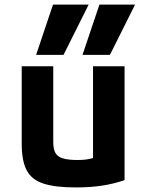

<svg xmlns="http://www.w3.org/2000/svg" viewBox="-20 -810 640 840"><path d="M461 -570H341L415 -790H571ZM258 -570H138L212 -790H368ZM311 10Q221 10 169.5 -7Q118 -24 96.5 -65.5Q75 -107 75 -180V-520H213V-188Q213 -158 222.5 -141Q232 -124 255.5 -117Q279 -110 320 -110Q342 -110 359.5 -112.5Q377 -115 400 -122.5Q423 -130 460 -144L387 -58V-520H525V-22Q479 -6 427.5 2Q376 10 311 10Z"/></svg>

Font: M PLUS Code Latin Expanded
Style: Bold
Weight: 700
Width: 7
Designer: Coji Morishita
Foundry: UNDERFOREST DESIGN
Version: Version 1.002; ttfautohint (v1.8.3)